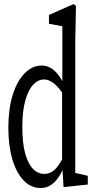

<svg xmlns="http://www.w3.org/2000/svg" viewBox="-20 -920 472 944"><path d="M179.2 4.4Q131.8 4.4 95.9 -33.2Q60.1 -70.8 40.5 -137.5Q21 -204.1 21 -291.5Q21 -383.8 42.2 -452.4Q63.5 -521 100.8 -559.3Q138.2 -597.7 185.1 -597.7Q205.1 -597.7 223.9 -588.9Q242.7 -580.1 261 -558.8Q279.3 -537.6 296.9 -501H309.1L300.8 -443.4Q267.6 -493.2 243.4 -511.2Q219.2 -529.3 197.3 -529.3Q168 -529.3 144 -504.6Q120.1 -480 105 -428Q89.8 -376 89.8 -293.9Q89.8 -215.8 104 -165Q118.2 -114.3 142.3 -89.6Q166.5 -64.9 198.2 -64.9Q227.5 -64.9 250.5 -87.2Q273.4 -109.4 299.3 -162.6L306.6 -106H296.9Q283.7 -70.8 266.1 -46.1Q248.5 -21.5 227.5 -8.5Q206.5 4.4 179.2 4.4ZM292.5 0 285.2 -121.6V-124V-476.1L286.6 -490.7V-791L220.7 -803.2V-846.7L341.8 -899.9L353.5 -890.6L350.1 -719.2V-69.8L411.6 -55.7V-12.7Z"/></svg>

Font: Scarab Serif
Style: Regular
Weight: 400
Designer: John Roberts
Foundry: Scarab
Version: 1.0